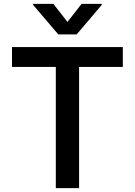

<svg xmlns="http://www.w3.org/2000/svg" viewBox="-20 -970 695 990"><path d="M41.9 -625H267.8V0H387.8V-625H613.3V-727.3H41.9ZM150.9 -944.6 280.5 -792.6H375.4L504.6 -944.6V-949.9H400.6L327.8 -856.9L255.3 -949.9H150.9Z"/></svg>

Font: Magic Ui Pro Semi Bold
Style: Regular
Weight: 600
Designer: Stefan Endress, Andreas Faust
Version: Version 1.000;FEAKit 1.0